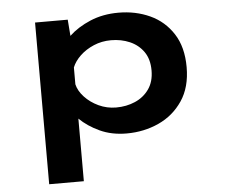

<svg xmlns="http://www.w3.org/2000/svg" viewBox="-51 -569 977 828"><g transform="rotate(-5 437.5 -155.5)"><path d="M129 200V-500H270.5L276 -429.5Q313 -464.5 368 -487.8Q423 -511 490.5 -511Q565 -511 627 -482.5Q689 -454 726.2 -396.2Q763.5 -338.5 763.5 -251.5Q763.5 -164.5 724 -106Q684.5 -47.5 620.2 -18.2Q556 11 481.5 11Q416.5 11 365.2 -12.8Q314 -36.5 279 -71V200ZM448.5 -395.5Q408.5 -395.5 373.8 -380.8Q339 -366 314.2 -342.5Q289.5 -319 279 -292.5V-219.5Q285.5 -191 310 -164.5Q334.5 -138 370.2 -121.2Q406 -104.5 446 -104.5Q490.5 -104.5 528 -120.8Q565.5 -137 588.5 -169.5Q611.5 -202 611.5 -250.5Q611.5 -299.5 589 -331.5Q566.5 -363.5 529.5 -379.5Q492.5 -395.5 448.5 -395.5Z"/></g></svg>

Font: Trispace SemiExpanded SemiBold
Style: Regular
Weight: 600
Width: 6
Designer: Tyler Finck
Foundry: Etcetera Type Company
Version: Version 1.210; ttfautohint (v1.8.3)